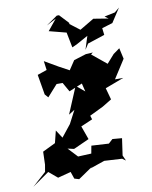

<svg xmlns="http://www.w3.org/2000/svg" viewBox="-92 -836 742 938"><g transform="rotate(-10 279.0 -367.0)"><path d="M225 -114 230 -116 303 -149 279 -216 337 -241 331 -260 399 -293 445 -321 429 -379 522 -414H481L540 -506L528 -560L496 -537L459 -495L387 -554L397 -562L362 -560L301 -541L271 -496L221 -523L154 -562L160 -517L113 -501L130 -401L145 -384L196 -441H226L252 -395L318 -422L328 -381L286 -416C267 -372 249 -328 230 -283L260 -302L226 -237L179 -178L153 -218L138 -158L74 -127L72 -63L66 -28L-3 34L81 -25L124 11L189 -6L201 29L224 36L300 -16L287 -6L360 -31L448 -26L465 -14L453 -41L465 -125L418 -129L397 -110L311 -115L304 -77L238 -74L194 -121ZM358 -681 307 -720 310 -723 266 -770H255L199 -731L247 -756L203 -702L288 -680L303 -604L329 -616L385 -647L364 -581L382 -609L467 -637L463 -671L516 -687L561 -756L537 -736L484 -725L502 -712L428 -724L354 -680L348 -671Z"/></g></svg>

Font: Asimov Aggro
Style: CondIt
Weight: 500
Designer: Google
Version: Version 2.000980; 2014